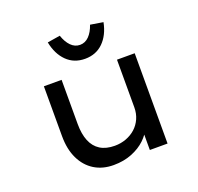

<svg xmlns="http://www.w3.org/2000/svg" viewBox="-132 -897 1080 1049"><g transform="rotate(-20 408.0 -372.5)"><path d="M356 10Q292 10 244.5 -19.5Q197 -49 170.5 -104Q144 -159 144 -235V-525H247V-268Q247 -210 263.5 -169.5Q280 -129 313.5 -108Q347 -87 398 -87Q433 -87 464 -98.5Q495 -110 518.5 -131Q542 -152 555.5 -182Q569 -212 569 -248V-525H672V0H569V-110L587 -122Q574 -89 542 -58.5Q510 -28 462.5 -9Q415 10 356 10ZM408 -589Q344 -589 302 -630.5Q260 -672 246 -743L320 -755Q333 -716 355.5 -693Q378 -670 408 -670Q438 -670 460.5 -693Q483 -716 496 -755L570 -743Q556 -672 514 -630.5Q472 -589 408 -589Z"/></g></svg>

Font: Lexend Giga
Style: Regular
Weight: 400
Designer: Bonnie Shaver-Troup, Thomas Jockin
Foundry: Lexend
Version: Version 1.007